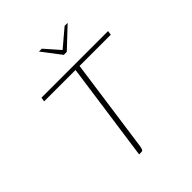

<svg xmlns="http://www.w3.org/2000/svg" viewBox="-175 -707 809 809"><g transform="rotate(-45 229.5 -302.5)"><path d="M192 -605H209L267 -539L345 -605H363L274 -521H256ZM62 -460H459L456 -441H270L211 -20Q210 -14 208.5 -9.5Q207 -5 205 -2.5Q203 0 197 0H184L246 -441H59Z"/></g></svg>

Font: Genos Thin
Style: Italic
Weight: 100
Italic angle: -8°
Designer: Robert E. Leuschke
Foundry: Robert E. Leuschke
Version: Version 1.010